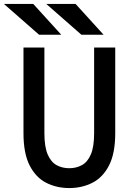

<svg xmlns="http://www.w3.org/2000/svg" viewBox="-43 -941 679 973"><path d="M308 12Q243.5 12 191 -14.8Q138.5 -41.5 107.2 -102.5Q76 -163.5 76 -266.5V-700H182V-266.5Q182 -196.5 198.8 -158Q215.5 -119.5 244 -104Q272.5 -88.5 308 -88.5Q343 -88.5 371.8 -104Q400.5 -119.5 417.2 -158Q434 -196.5 434 -266.5V-700H541V-266.5Q541 -164.5 510 -103.5Q479 -42.5 426 -15.2Q373 12 308 12ZM369.5 -765 191.5 -921H340L482 -765ZM155 -765 -23 -921H125.5L267.5 -765Z"/></svg>

Font: Overpass Mono Light SemiBold
Style: Regular
Weight: 600
Monospace: yes
Version: Version 4.000